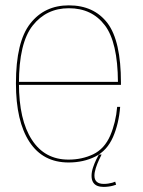

<svg xmlns="http://www.w3.org/2000/svg" viewBox="-20 -618 548 735"><path d="M242.5 4V-7Q151 -7 102 -83Q52.5 -158.5 52.5 -299Q52.5 -453.5 105 -520Q157.5 -586.5 243.5 -586.5Q332 -586.5 381.5 -521Q430.5 -456.5 431.5 -304.5H47.5V-293H443Q443 -298 443 -301.5Q443 -461 391.5 -529.5Q339.5 -597.5 243.5 -597.5Q150.5 -597.5 96 -528Q41 -458.5 41 -299Q41 -153.5 93 -74.5Q144.5 4 242.5 4ZM242.5 -7V4Q299.5 4 344.5 -18.5Q389.5 -41 412.5 -93Q435 -144.5 440 -209H428.5Q423.5 -149.5 402 -99Q380 -48.5 337 -27.5Q294 -7 242.5 -7ZM376.5 97.5Q386 97.5 395.5 96.2Q405 95 412.8 92.8Q420.5 90.5 424.5 89L421 77.5Q417 79.5 409.8 81.5Q402.5 83.5 394 84.8Q385.5 86 377.5 86Q359.5 86 350.5 78Q341.5 70 341.5 54.5Q341.5 41.5 346.8 25.2Q352 9 358.8 -5.5Q365.5 -20 369 -26.5H358.5Q355 -20.5 348.2 -6.8Q341.5 7 336 23.5Q330.5 40 330.5 55Q330.5 70.5 336.5 80Q342.5 89.5 352.8 93.5Q363 97.5 376.5 97.5Z"/></svg>

Font: Anybody Thin
Style: Regular
Weight: 100
Designer: Tyler Finck
Foundry: Etcetera Type Company
Version: Version 1.114;gftools[0.9.25]